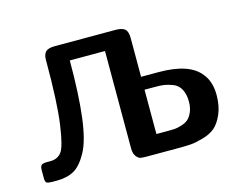

<svg xmlns="http://www.w3.org/2000/svg" viewBox="-73 -583 879 695"><g transform="rotate(-15 366.5 -236.0)"><path d="M18.1 -22Q18.1 -22 18.1 -49.8Q18.1 -64.9 23.4 -69.6Q28.8 -74.2 44.9 -74.2H57.1Q84 -74.2 98.9 -93.5Q113.8 -112.8 125 -192.9Q136.2 -272.9 136.2 -424.8V-431.2Q136.2 -439 137.2 -445.1Q138.2 -451.2 142.1 -458Q146 -464.8 155.5 -468.5Q165 -472.2 180.2 -472.2H408.2Q431.2 -472.2 442.1 -463.6Q453.1 -455.1 453.1 -429.2V-284.2H519Q634.3 -284.2 674.8 -231Q699.7 -201.2 700.2 -150.9Q700.2 -108.9 687 -78.9Q673.8 -48.8 656.5 -33.9Q639.2 -19 611.1 -11Q583 -2.9 565.4 -1.5Q547.9 0 522 0H397Q382.8 0 375 -1.5Q367.2 -2.9 359.1 -13.4Q351.1 -23.9 351.1 -43V-408.2H219.2Q219.2 -280.3 208.7 -196.5Q198.2 -112.8 175.5 -71.3Q152.8 -29.8 126.5 -14.9Q100.1 0 61 0H46.9Q28.8 0 23.4 -3.4Q18.1 -6.8 18.1 -22ZM453.1 -69.8H498Q512.2 -69.8 521 -70.3Q529.8 -70.8 545.9 -75.4Q562 -80.1 572 -88.1Q582 -96.2 589.6 -113Q597.2 -129.9 597.2 -152.8Q597.2 -180.7 587.2 -199.2Q577.1 -217.8 558.6 -224.9Q540 -231.9 526.6 -233.9Q513.2 -235.8 494.1 -235.8H453.1Z"/></g></svg>

Font: CMU Sans Serif Demi Condensed
Style: DemiCondensed
Weight: 600
Width: 3
Version: Version 0.7.0